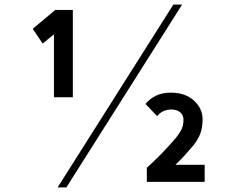

<svg xmlns="http://www.w3.org/2000/svg" viewBox="-20 -783 1040 833"><path d="M732 -763H770L268 30H230ZM296 -361H214V-634L165 -594L122 -658L220 -740H296ZM776 -263Q776 -284 761.5 -296Q747 -308 723 -308Q705 -308 688.5 -300.5Q672 -293 662 -279L611 -332Q628 -353 655 -367Q682 -381 722 -381Q784 -381 821.5 -346.5Q859 -312 859 -265Q859 -232 850 -206Q841 -180 819 -152Q804 -134 784 -112Q764 -90 741 -68H751H868V6H617V-55Q648 -83 676 -111.5Q704 -140 733 -173Q754 -197 765 -217Q776 -237 776 -263Z"/></svg>

Font: Kreadon
Style: Bold
Weight: 700
Designer: Reiya WATANABE
Foundry: StudioGnu
Version: Version 1.003; ttfautohint (v1.8.4.7-5d5b);gftools[0.9.32]